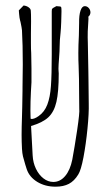

<svg xmlns="http://www.w3.org/2000/svg" viewBox="-20 -683 404 712"><path d="M307.6 -621.1Q308.1 -619.1 308.1 -614.3Q308.1 -610.8 307.1 -596.2Q304.7 -563 305.2 -543.9L305.7 -525.4Q306.6 -480.5 306.6 -476.1Q307.6 -444.8 307.6 -423.3Q307.6 -401.9 308.1 -387.7Q308.1 -369.1 309.1 -298.8Q310.1 -263.2 304.4 -206.1Q298.8 -148.9 289.6 -100.1Q280.3 -51.3 270 -35.6Q255.4 -11.7 235.4 -1.2Q215.3 9.3 186 9.3Q147.5 9.3 118.2 -8.5Q88.9 -26.4 79.1 -55.7L73.7 -72.8Q67.9 -91.8 65.2 -103Q62.5 -114.3 61.5 -131.3Q60.1 -157.7 60.1 -182.1Q60.1 -210.9 61.5 -249Q62 -263.7 62.5 -287.4Q63 -311 63.5 -348.1V-359.4Q64.5 -421.9 64.5 -444.3Q64.5 -518.1 61.5 -570.8Q61 -578.1 55.7 -603.5L55.2 -604Q51.8 -617.2 50.8 -631.8L49.8 -644.5L67.4 -662.6Q78.1 -661.6 85.9 -656Q93.8 -650.4 94.2 -643.6Q95.2 -633.8 95.2 -604Q95.2 -575.7 94.7 -558.1V-522.5Q94.7 -498.5 95.7 -486.8L96.2 -458.5Q96.2 -435.5 96.7 -428.7V-377.9L94.7 -343.3Q92.8 -306.2 92.8 -272.9L93.3 -248.5V-248L93.8 -242.2Q105 -239.7 123 -252.4Q145 -267.6 155.5 -295.2Q166 -322.8 168.9 -364.3Q171.9 -405.8 171.9 -481.4V-568.8V-641.6Q171.9 -647 172.6 -648.9Q173.3 -650.9 177.5 -653.8Q181.6 -656.7 189 -660.2Q200.2 -659.7 203.4 -658.9Q206.5 -658.2 207.3 -655Q208 -651.9 208 -640.6Q208 -626.5 207 -601.3Q206.1 -576.2 204.6 -562Q201.2 -532.7 201.2 -511.2Q201.2 -495.1 199.2 -470.2Q196.8 -439.5 196.8 -427.7Q196.8 -422.4 197.3 -418.5Q197.8 -415 197.8 -410.6Q197.8 -342.3 189.2 -305.2Q180.7 -268.1 159.2 -248Q137.7 -228 95.2 -215.8L101.1 -106.4Q102.5 -79.6 113.3 -57.1Q124 -34.7 141.1 -21.5Q158.2 -8.3 177.7 -8.3Q203.1 -8.3 221.7 -30.3Q240.2 -52.2 248 -90.8Q256.3 -134.8 266.1 -200.4Q275.9 -266.1 273.9 -280.3Q273.4 -295.9 273.4 -332.5Q273.4 -394 271.5 -439.5Q270.5 -457 270.5 -486.8Q270.5 -514.6 272.5 -551.8Q273.4 -585.9 273.4 -597.7Q272.9 -627 278.6 -643.6Q284.2 -660.2 294.4 -660.2Q302.7 -660.2 308.8 -653.6Q314.9 -647 315.4 -637.7Q315.4 -627.4 307.6 -621.1Z"/></svg>

Font: Amatica SC
Style: Regular
Weight: 400
Designer: Vernon Adams, Ben Nathan
Foundry: newtypography
Version: Version 2.001